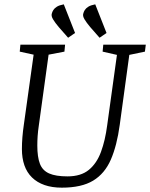

<svg xmlns="http://www.w3.org/2000/svg" viewBox="-20 -854 692 885"><path d="M294 -680 251 -729Q234 -749 224.5 -765Q215 -781 219 -792Q221 -800 226 -808Q231 -816 242 -823Q253 -830 274 -834L326 -702ZM439 -680 396 -729Q379 -749 369.5 -765Q360 -781 364 -792Q366 -800 371 -808Q376 -816 387 -823Q398 -830 419 -834L471 -702ZM265 11Q220 11 185.5 -1Q151 -13 127.5 -36Q104 -59 92.5 -92Q81 -125 81 -167Q81 -219 90 -280L135 -602L71 -616L74 -648H280L277 -616L204 -602L159 -276Q155 -249 153.5 -227Q152 -205 152 -183Q152 -130 164 -99Q176 -68 206.5 -54.5Q237 -41 291 -41Q353 -41 389.5 -71Q426 -101 445.5 -154Q465 -207 474 -276L519 -601L453 -616L456 -648H652L648 -616L576 -601L532 -279Q519 -183 491 -118.5Q463 -54 409.5 -21.5Q356 11 265 11Z"/></svg>

Font: Faustina Light Light
Style: Italic
Weight: 300
Italic angle: -8°
Version: Version 1.200